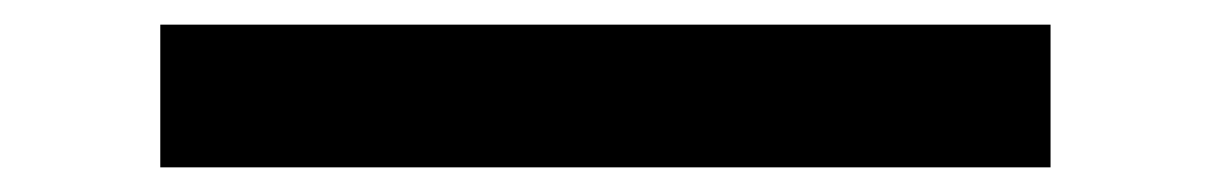

<svg xmlns="http://www.w3.org/2000/svg" viewBox="-20 -431 978 155"><path d="M109.4 -411.1H828.1V-295.9H109.4Z"/></svg>

Font: Pretendard JP
Style: Bold
Weight: 700
Designer: Base glyphs from Inter by Rasmus Andersson; Hangeul glyphs from Noto Sans CJK(Source Han Sans) by Jang Soo-young and Kan
Foundry: Kil Hyung-jin
Version: Version 1.309